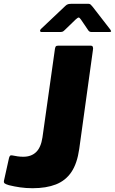

<svg xmlns="http://www.w3.org/2000/svg" viewBox="-25 -983 606 1013"><path d="M393 -197Q382 -120 351.5 -75Q321 -30 270 -10Q219 10 147 10Q112 10 81 5.5Q50 1 22 -6Q5 -11 -0.5 -15.5Q-6 -20 -4 -30L22 -147Q24 -157 28 -161Q32 -165 40 -163Q54 -160 68.5 -158Q83 -156 98 -156Q140 -156 165.5 -180.5Q191 -205 199 -258L265 -726Q267 -736 270 -739Q273 -742 282 -742H454Q470 -742 465 -717L393 -197ZM438 -827 402 -880Q395 -890 390.5 -890.5Q386 -891 375 -881L316 -824Q309 -817 304 -815.5Q299 -814 289 -814H195Q187 -814 186.5 -820Q186 -826 192 -831L320 -952Q327 -959 334.5 -961Q342 -963 355 -963H440Q450 -963 455 -957Q460 -951 464 -947L557 -827Q563 -818 560.5 -816Q558 -814 548 -814H459Q451 -814 446.5 -817Q442 -820 438 -827Z"/></svg>

Font: Libre Franklin ExtraBold
Style: Italic
Weight: 800
Italic angle: -8°
Designer: Pablo Impallari, Rodrigo Fuenzalida, Nhung Nguyen
Foundry: Impallari Type
Version: Version 3.000